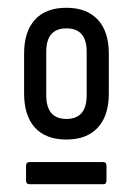

<svg xmlns="http://www.w3.org/2000/svg" viewBox="-20 -683 342 494"><path d="M151 -324Q98 -324 70 -354.5Q42 -385 42 -443V-545Q42 -602 70 -632.5Q98 -663 151 -663Q203 -663 231.5 -632.5Q260 -602 260 -545V-443Q260 -385 231.5 -354.5Q203 -324 151 -324ZM151 -377Q203 -377 203 -438V-550Q203 -610 151 -610Q99 -610 99 -550V-438Q99 -377 151 -377ZM56 -209Q47 -209 47 -219V-256Q47 -266 56 -266H246Q254 -266 254 -256V-219Q254 -209 246 -209Z"/></svg>

Font: Sofia Sans Cond
Style: Regular
Weight: 400
Width: 3
Designer: Botio Nikoltchev, Ani Petrova
Foundry: lettersoup
Version: Version 4.100; ttfautohint (v1.8.3)